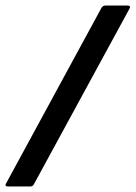

<svg xmlns="http://www.w3.org/2000/svg" viewBox="-39 -675 491 695"><path d="M-9.7 0Q-23.9 0 -16.4 -12.1L328.1 -646.2Q333.5 -655 342.6 -655H422.6Q428.7 -655 430.9 -652Q433.1 -648.9 429.3 -642.9L84.1 -8.8Q80.1 0 70.6 0Z"/></svg>

Font: Sofia Sans Semi Condensed
Style: Italic
Weight: 400
Italic angle: -9°
Designer: Botio Nikoltchev, Ani Petrova
Foundry: lettersoup
Version: Version 4.101